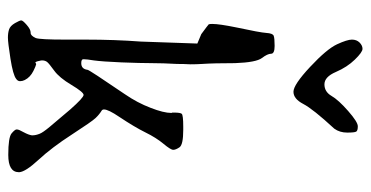

<svg xmlns="http://www.w3.org/2000/svg" viewBox="-242 -674 923 478"><g transform="rotate(90 219.0 -434.5)"><path d="M299.8 -805.7Q251 -752.9 238.3 -728.5Q225.6 -704.1 208 -704.1Q190.4 -704.1 146 -745.6Q101.6 -787.1 89.8 -812.5Q78.1 -837.9 78.1 -849.6Q78.1 -861.3 85.4 -868.7Q92.8 -876 101.1 -876Q109.4 -876 127.9 -856.9Q146.5 -837.9 158.7 -809.6Q170.9 -781.2 189.5 -781.2Q208 -781.2 218.3 -798.8Q228.5 -816.4 255.9 -840.3Q283.2 -864.3 293.9 -864.3Q304.7 -864.3 307.1 -860.4Q309.6 -856.4 309.6 -837.9Q309.6 -819.3 299.8 -805.7ZM408.2 -21.5Q408.2 -21.5 408.2 -20.5Q408.2 5.9 365.2 5.9Q321.3 5.9 311.5 -2.4Q301.8 -10.7 301.8 -14.6Q301.8 -14.6 301.8 -15.6Q301.8 -20.5 308.6 -32.2Q315.4 -44.9 316.4 -52.7V-54.7Q316.4 -62.5 312.5 -72.3Q309.6 -80.1 294.9 -97.7L252 -148.4Q222.7 -181.6 215.8 -181.6Q209 -181.6 190.9 -151.4Q172.9 -121.1 155.3 -108.4Q137.7 -95.7 133.8 -90.8Q129.9 -85.9 129.9 -78.1Q129.9 -75.2 130.9 -72.3Q132.8 -61.5 135.7 -61.5Q136.7 -61.5 136.7 -62.5Q137.7 -63.5 139.6 -63.5Q144.5 -62.5 156.2 -56.6Q171.9 -48.8 178.7 -35.2Q181.6 -29.3 181.6 -23.4Q181.6 -17.6 175.8 -13.7Q166 -5.9 125.5 0.5Q85 6.8 73.2 6.8Q61.5 6.8 52.7 3.9Q43.9 1 37.1 -10.7Q30.3 -22.5 30.3 -26.4Q30.3 -30.3 41.5 -40Q52.7 -49.8 60.5 -49.8Q60.5 -49.8 61.5 -49.8Q68.4 -49.8 74.2 -62.5Q78.1 -73.2 78.1 -135.7Q78.1 -135.7 78.1 -162.1Q78.1 -162.1 78.1 -186.5Q78.1 -259.8 83 -324.2L87.9 -464.8L64.5 -474.6Q42 -491.2 40 -493.2Q39.1 -496.1 39.1 -502Q39.1 -519.5 47.9 -562.5Q60.5 -621.1 61.5 -636.7Q62.5 -652.3 68.4 -654.8Q74.2 -657.2 93.8 -657.2Q113.3 -657.2 113.3 -648.4Q113.3 -639.6 124 -625.5Q134.8 -611.3 136.7 -558.6Q136.7 -505.9 138.7 -476.6Q139.6 -462.9 139.6 -447.3Q138.7 -431.6 138.7 -414.1Q136.7 -378.9 136.7 -351.6Q136.7 -324.2 134.8 -275.4Q132.8 -228.5 129.9 -207Q127 -189.5 127 -182.6Q127 -181.6 127 -180.7Q127 -175.8 136.7 -175.8Q151.4 -175.8 153.3 -191.4Q153.3 -195.3 213.9 -284.2Q235.4 -315.4 248 -348.6Q260.7 -380.9 260.7 -400.4L259.8 -402.3Q259.8 -402.3 259.8 -407.2Q259.8 -421.9 262.7 -425.8Q265.6 -429.7 294.9 -429.7Q298.8 -429.7 302.7 -429.7Q339.8 -429.7 346.2 -420.4Q352.5 -411.1 352.5 -404.8Q352.5 -398.4 337.4 -380.4Q322.3 -362.3 309.1 -335.4Q295.9 -308.6 270.5 -270.5Q252 -243.2 252 -232.4Q252 -228.5 254.9 -226.6Q264.6 -220.7 273.4 -211.4Q282.2 -202.1 314.5 -152.3Q346.7 -102.5 377 -69.8Q407.2 -37.1 408.2 -21.5Z"/></g></svg>

Font: Drukaatie burti
Style: Light
Weight: 300
Version: Version 0.14